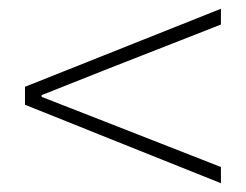

<svg xmlns="http://www.w3.org/2000/svg" viewBox="-20 -584 561 438"><path d="M484 -166V-203L221 -306L75 -363V-367L221 -425L484 -528V-564L37 -386V-345Z"/></svg>

Font: Noto Sans CJK HK Thin
Style: Regular
Weight: 100
Designer: Ryoko NISHIZUKA 西塚涼子 (kana, bopomofo & ideographs); Paul D. Hunt (Latin, Greek & Cyrillic); Sandoll Communications 산돌커뮤니
Foundry: Adobe
Version: Version 2.004;hotconv 1.0.118;makeotfexe 2.5.65603